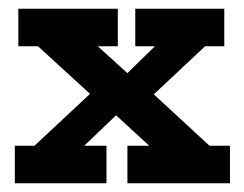

<svg xmlns="http://www.w3.org/2000/svg" viewBox="-20 -420 560 440"><path d="M272 0V-86H322L224 -176L266 -175L173 -86H224V0H14V-86H59L196 -214L207 -186L67 -314H22V-400H250V-314H204L289 -237L248 -229L335 -314H290V-400H494V-314H450L321 -193L315 -220L460 -86H507V0Z"/></svg>

Font: Rokkitt
Style: Bold
Weight: 700
Designer: Vernon Adams
Foundry: Vernon Adams
Version: Version 3.103